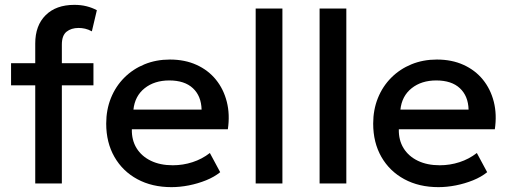

<svg xmlns="http://www.w3.org/2000/svg" viewBox="-20 -755 2094 790"><path d="M125 0V-576Q125 -650 167.8 -692.5Q210.5 -735 286 -735Q313.5 -735 336.2 -729.2Q359 -723.5 378.5 -713L358 -626Q343.5 -634 330 -637Q316.5 -640 303.5 -640Q273 -640 253.8 -624.5Q234.5 -609 234.5 -571.5V-495H364.5V-404H234.5V0ZM25.5 -404V-495H139.5V-404Z M685.5 15Q605.5 15 545 -17.8Q484.5 -50.5 450.8 -109.5Q417 -168.5 417 -246.5Q417 -303.5 436.5 -351.8Q456 -400 491.5 -435.5Q527 -471 574.8 -490.5Q622.5 -510 679 -510Q740.5 -510 788.5 -488.2Q836.5 -466.5 868.2 -427.5Q900 -388.5 913.2 -336.2Q926.5 -284 917.5 -223H522.5Q521.5 -178.5 542 -145.2Q562.5 -112 600.8 -93.5Q639 -75 691 -75Q733 -75 772.2 -87.8Q811.5 -100.5 843.5 -125.5L886 -46.5Q862 -27 828 -13.2Q794 0.5 757 7.8Q720 15 685.5 15ZM529 -304H809.5Q808 -360 773.8 -392Q739.5 -424 676.5 -424Q615.5 -424 575.2 -392Q535 -360 529 -304Z M1032 0V-720H1142V0Z M1295 0V-720H1405V0Z M1784 15Q1704 15 1643.5 -17.8Q1583 -50.5 1549.2 -109.5Q1515.5 -168.5 1515.5 -246.5Q1515.5 -303.5 1535 -351.8Q1554.5 -400 1590 -435.5Q1625.5 -471 1673.2 -490.5Q1721 -510 1777.5 -510Q1839 -510 1887 -488.2Q1935 -466.5 1966.8 -427.5Q1998.5 -388.5 2011.8 -336.2Q2025 -284 2016 -223H1621Q1620 -178.5 1640.5 -145.2Q1661 -112 1699.2 -93.5Q1737.5 -75 1789.5 -75Q1831.5 -75 1870.8 -87.8Q1910 -100.5 1942 -125.5L1984.5 -46.5Q1960.5 -27 1926.5 -13.2Q1892.5 0.5 1855.5 7.8Q1818.5 15 1784 15ZM1627.5 -304H1908Q1906.5 -360 1872.2 -392Q1838 -424 1775 -424Q1714 -424 1673.8 -392Q1633.5 -360 1627.5 -304Z"/></svg>

Font: Geologica Roman
Style: Regular
Weight: 400
Designer: Sindre Bremnes, Frode Helland
Foundry: Monokrom Skriftforlag AS
Version: Version 1.010;gftools[0.9.28]